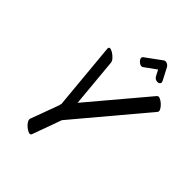

<svg xmlns="http://www.w3.org/2000/svg" viewBox="-239 -959 1126 1126"><g transform="rotate(45 324.5 -396.0)"><path d="M213 -216 214 -217 175 -638Q174 -652 184 -652Q194 -652 208.5 -643Q223 -634 235 -621Q247 -608 248 -596L276 -291L577 -648Q584 -656 597.5 -650.5Q611 -645 624.5 -632.5Q638 -620 645 -607Q652 -594 646 -586L283 -154L217 28Q213 39 200.5 35.5Q188 32 173.5 20.5Q159 9 150.5 -4.5Q142 -18 145 -28L211 -207Q210 -212 213 -216ZM215 -219Q214 -218 214 -217L215 -218ZM360 -753 457 -824Q466 -831 479.5 -826Q493 -821 500 -807L537 -736Q545 -720 535.5 -713Q526 -706 512 -709.5Q498 -713 490 -728L472 -763L400 -711Q390 -703 376 -711Q362 -719 355.5 -732Q349 -745 360 -753Z"/></g></svg>

Font: Story Script
Style: Regular
Weight: 400
Designer: Lana Roulhac, Ben Buysse
Version: Version 1.000; ttfautohint (v1.8.4.7-5d5b)